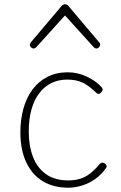

<svg xmlns="http://www.w3.org/2000/svg" viewBox="-20 -856 563 895"><path d="M298 19Q229 19 179 -11.5Q129 -42 102 -100Q75 -158 75 -239Q75 -300 89.5 -351Q104 -402 132 -439.5Q160 -477 201.5 -498Q243 -519 296 -519Q343 -519 386.5 -498Q430 -477 455 -448Q459 -443 458.5 -437.5Q458 -432 450 -424Q443 -417 437.5 -418.5Q432 -420 428 -424Q398 -454 368 -469.5Q338 -485 293 -485Q253 -485 220 -469Q187 -453 163 -421.5Q139 -390 126.5 -345Q114 -300 114 -243Q114 -177 133.5 -125.5Q153 -74 194 -44.5Q235 -15 299 -15Q329 -15 353.5 -22.5Q378 -30 400.5 -47.5Q423 -65 446 -93Q451 -98 457 -98Q463 -98 469 -94Q474 -90 476.5 -84.5Q479 -79 475 -74Q454 -43 424.5 -22Q395 -1 362 9Q329 19 298 19ZM137 -630Q130 -630 124.5 -635.5Q119 -641 119 -648Q119 -650 120.5 -653Q122 -656 124 -659L267 -828Q272 -833 275.5 -834.5Q279 -836 283 -836Q287 -836 291 -834.5Q295 -833 299 -828L442 -659Q445 -656 446 -653Q447 -650 447 -648Q447 -641 441.5 -635.5Q436 -630 429 -630Q425 -630 422.5 -632Q420 -634 417 -636L283 -784L149 -636Q147 -634 144 -632Q141 -630 137 -630Z"/></svg>

Font: Playwrite BR Thin
Style: Regular
Weight: 250
Version: Version 1.003